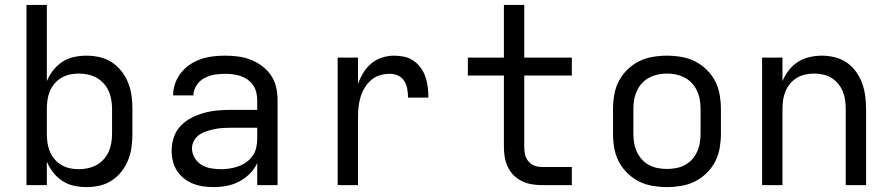

<svg xmlns="http://www.w3.org/2000/svg" viewBox="-20 -755 3640 783"><path d="M332 8Q307 8 281.5 2.5Q256 -3 234.5 -17Q213 -31 197 -51.5Q181 -72 171 -96V0H88V-735H171V-424Q181 -448 197 -468.5Q213 -489 234.5 -503Q256 -517 281.5 -522.5Q307 -528 332 -528Q360 -528 386.5 -522Q413 -516 436 -501Q459 -486 476 -464Q493 -442 503 -416.5Q513 -391 516.5 -364Q520 -337 520 -310V-210Q520 -183 516.5 -156Q513 -129 503 -103.5Q493 -78 476 -56Q459 -34 436 -19Q413 -4 386.5 2Q360 8 332 8ZM301 -65Q320 -65 338.5 -69Q357 -73 373.5 -82Q390 -91 403 -105.5Q416 -120 423.5 -137Q431 -154 434 -172.5Q437 -191 437 -210V-310Q437 -329 434 -347.5Q431 -366 423.5 -383Q416 -400 403 -414.5Q390 -429 373.5 -438Q357 -447 338.5 -451Q320 -455 301 -455Q282 -455 264 -451Q246 -447 230 -437.5Q214 -428 202 -413.5Q190 -399 183 -382Q176 -365 173.5 -346.5Q171 -328 171 -310V-210Q171 -192 173.5 -173.5Q176 -155 183 -138Q190 -121 202 -106.5Q214 -92 230 -82.5Q246 -73 264 -69Q282 -65 301 -65Z M851 8Q830 8 808.5 5Q787 2 767 -6Q747 -14 730 -27.5Q713 -41 701.5 -59Q690 -77 685 -98Q680 -119 680 -141Q680 -169 689 -195.5Q698 -222 717 -242Q736 -262 760.5 -274.5Q785 -287 812 -294.5Q839 -302 866.5 -304.5Q894 -307 921 -307H1029V-347Q1029 -363 1025 -379Q1021 -395 1012 -408Q1003 -421 989.5 -430.5Q976 -440 961 -445Q946 -450 930 -452Q914 -454 898 -454Q876 -454 854.5 -450.5Q833 -447 813.5 -436.5Q794 -426 781.5 -407Q769 -388 769 -366H686Q686 -391 694.5 -415Q703 -439 718.5 -458.5Q734 -478 755 -492Q776 -506 799.5 -514Q823 -522 848 -525Q873 -528 898 -528Q925 -528 951.5 -524.5Q978 -521 1002.5 -511.5Q1027 -502 1048.5 -486Q1070 -470 1085 -448Q1100 -426 1106 -400Q1112 -374 1112 -347V0H1029V-90Q1018 -66 998.5 -46.5Q979 -27 955 -14.5Q931 -2 904.5 3Q878 8 851 8ZM882 -65Q900 -65 918 -68Q936 -71 953 -77Q970 -83 985 -94Q1000 -105 1010.5 -120Q1021 -135 1025 -153Q1029 -171 1029 -189V-234H921Q905 -234 888 -233Q871 -232 855 -228.5Q839 -225 823 -220Q807 -215 793 -205.5Q779 -196 771 -181Q763 -166 763 -150Q763 -129 774 -111Q785 -93 802.5 -82.5Q820 -72 840.5 -68.5Q861 -65 882 -65Z M1357 0V-520H1440V-412Q1448 -436 1461.5 -458Q1475 -480 1494 -496Q1513 -512 1537.5 -520Q1562 -528 1587 -528Q1608 -528 1629 -523.5Q1650 -519 1667 -507Q1684 -495 1696.5 -477.5Q1709 -460 1715.5 -440Q1722 -420 1724.5 -399Q1727 -378 1727 -357H1644Q1644 -374 1641 -391.5Q1638 -409 1629 -424Q1620 -439 1604 -446.5Q1588 -454 1570 -454Q1549 -454 1529 -448Q1509 -442 1493 -428Q1477 -414 1466.5 -396Q1456 -378 1450 -358Q1444 -338 1442 -317Q1440 -296 1440 -276V0Z M2190 0Q2169 0 2148.5 -3.5Q2128 -7 2109 -16Q2090 -25 2075 -40Q2060 -55 2051 -74Q2042 -93 2038.5 -113.5Q2035 -134 2035 -155V-447H1888V-520H2035V-735H2118V-520H2312V-447H2118V-155Q2118 -139 2121.5 -124Q2125 -109 2135 -97Q2145 -85 2159.5 -79.5Q2174 -74 2190 -74H2312V0Z M2700 8Q2671 8 2641.5 3Q2612 -2 2586 -15Q2560 -28 2538.5 -49Q2517 -70 2503.5 -96Q2490 -122 2485 -151.5Q2480 -181 2480 -210V-310Q2480 -339 2485 -368.5Q2490 -398 2503.5 -424Q2517 -450 2538.5 -471Q2560 -492 2586 -505Q2612 -518 2641.5 -523Q2671 -528 2700 -528Q2729 -528 2758.5 -523Q2788 -518 2814 -505Q2840 -492 2861.5 -471Q2883 -450 2896.5 -424Q2910 -398 2915 -368.5Q2920 -339 2920 -310V-210Q2920 -181 2915 -151.5Q2910 -122 2896.5 -96Q2883 -70 2861.5 -49Q2840 -28 2814 -15Q2788 -2 2758.5 3Q2729 8 2700 8ZM2700 -66Q2719 -66 2737.5 -69.5Q2756 -73 2773 -82Q2790 -91 2802.5 -105Q2815 -119 2823 -136.5Q2831 -154 2834 -172.5Q2837 -191 2837 -210V-310Q2837 -329 2834 -347.5Q2831 -366 2823 -383.5Q2815 -401 2802.5 -415Q2790 -429 2773 -438Q2756 -447 2737.5 -451Q2719 -455 2700 -455Q2681 -455 2662.5 -451Q2644 -447 2627 -438Q2610 -429 2597.5 -415Q2585 -401 2577 -383.5Q2569 -366 2566 -347.5Q2563 -329 2563 -310V-210Q2563 -191 2566 -172.5Q2569 -154 2577 -136.5Q2585 -119 2597.5 -105Q2610 -91 2627 -82Q2644 -73 2662.5 -69.5Q2681 -66 2700 -66Z M3088 0V-520H3171V-424Q3181 -448 3197 -468.5Q3213 -489 3234 -502.5Q3255 -516 3280.5 -522Q3306 -528 3332 -528Q3358 -528 3384.5 -521.5Q3411 -515 3433 -500Q3455 -485 3471 -462.5Q3487 -440 3496 -415Q3505 -390 3508.5 -363.5Q3512 -337 3512 -310V0H3429V-310Q3429 -328 3426.5 -346.5Q3424 -365 3417 -382Q3410 -399 3398 -413.5Q3386 -428 3370.5 -437.5Q3355 -447 3336.5 -451Q3318 -455 3300 -455Q3282 -455 3263.5 -451Q3245 -447 3229.5 -437.5Q3214 -428 3202 -413.5Q3190 -399 3183 -382Q3176 -365 3173.5 -346.5Q3171 -328 3171 -310V0Z"/></svg>

Font: Iosevka SS04 Extended
Style: Regular
Weight: 400
Width: 7
Monospace: yes
Designer: Belleve Invis
Foundry: Belleve Invis
Version: Version 19.0.0; ttfautohint (v1.8.4)